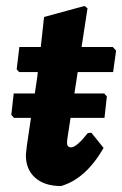

<svg xmlns="http://www.w3.org/2000/svg" viewBox="-20 -616 410 645"><path d="M185 9Q129 9 97.5 -19.5Q66 -48 67 -97L70 -125L84 -220H27L18 -230L26 -302H97L105 -356L107 -374H44L36 -383L45 -458H117L128 -559L264 -596L274 -588L254 -458H359L370 -446L360 -374H241L230 -302H330L339 -292L331 -220H217L206 -148L205 -137Q205 -121 219 -121Q237 -121 275 -169L287 -170L328 -119Q268 -15 185 9Z"/></svg>

Font: Alegreya Sans SC ExtraBold
Style: Italic
Weight: 800
Italic angle: -7°
Designer: Juan Pablo del Peral
Foundry: Huerta Tipografica
Version: Version 2.007